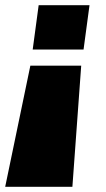

<svg xmlns="http://www.w3.org/2000/svg" viewBox="-29 -560 410 740"><path d="M-9 160 88 -307H284L250 160ZM97 -369 120 -540H316L293 -369Z"/></svg>

Font: Pathway Extreme SemiCondensed Black
Style: Italic
Weight: 900
Width: 4
Italic angle: -8°
Version: Version 1.001;gftools[0.9.26]